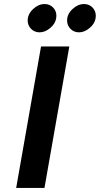

<svg xmlns="http://www.w3.org/2000/svg" viewBox="-20 -930 494 950"><path d="M60 0 183 -700H323L200 0ZM117 -829Q117 -860 143.5 -885Q170 -910 201 -910Q226 -910 242.5 -893Q259 -876 259 -852Q259 -844 258 -840Q254 -813 228.5 -791.5Q203 -770 176 -770Q151 -770 134 -787Q117 -804 117 -829ZM312 -829Q312 -860 338.5 -885Q365 -910 396 -910Q421 -910 437.5 -893Q454 -876 454 -852Q454 -844 453 -840Q449 -813 423.5 -791.5Q398 -770 371 -770Q346 -770 329 -787Q312 -804 312 -829Z"/></svg>

Font: Scada
Style: Bold Italic
Weight: 700
Italic angle: -10°
Version: Version 4.000